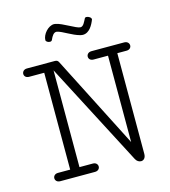

<svg xmlns="http://www.w3.org/2000/svg" viewBox="-112 -836 829 934"><g transform="rotate(-15 302.5 -369.0)"><path d="M246.1 -746.1C216.3 -746.1 185.5 -710 185.5 -681.6C185.5 -673.8 196.8 -668 205.6 -668C210.4 -668 214.4 -669.9 216.3 -673.8C225.1 -694.3 234.4 -707 247.1 -707C248.5 -707 250 -707 251.5 -706.5C277.3 -700.7 317.9 -670.9 356 -661.1C360.4 -660.2 365.2 -659.2 369.1 -659.2C402.3 -659.2 420.9 -694.8 430.7 -720.2C432.6 -729.5 417.5 -738.8 407.2 -738.8C403.8 -738.8 400.4 -737.8 398.9 -734.9C390.1 -718.8 382.3 -697.8 367.2 -697.8C346.7 -697.8 288.1 -738.8 253.9 -745.1C251 -745.6 248.5 -746.1 246.1 -746.1ZM63 -529.8H139.2V-42H77.6C61.5 -42 53.7 -31.2 53.7 -21C53.7 -10.3 62 0 78.1 0H252.9C269 0 277.3 -10.3 277.3 -21C277.3 -31.2 269.5 -42 253.4 -42H186V-529.3L456.1 -10.7C462.4 1.5 473.1 7.8 483.4 7.8C496.1 7.8 507.3 -2 507.3 -22.9V-529.8H554.2C569.8 -529.8 577.6 -540 577.6 -550.3C577.6 -561 569.3 -571.8 553.2 -571.8H388.7C372.1 -571.8 363.8 -561 363.8 -550.3C363.8 -540 371.6 -529.8 387.7 -529.8H460.4V-94.7L223.1 -560.1C219.2 -567.9 214.4 -571.8 203.6 -571.8H63.5C47.4 -571.8 39.1 -561 39.1 -550.3C39.1 -540 46.9 -529.8 63 -529.8Z"/></g></svg>

Font: Cutive Mono
Style: Regular
Weight: 400
Monospace: yes
Designer: Vernon Adams
Foundry: Vernon Adams
Version: Version 1.002